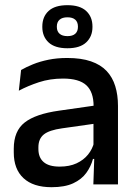

<svg xmlns="http://www.w3.org/2000/svg" viewBox="-20 -730 541 760"><path d="M447 0H349.5L353.5 -116L350 -131V-285L350.5 -309.5Q350.5 -366 321.8 -392.5Q293 -419 229.5 -419Q178 -419 134 -404.5Q90 -390 54.5 -371L63.5 -453Q83.5 -464.5 110.5 -475.5Q137.5 -486.5 171.5 -493.5Q205.5 -500.5 246 -500.5Q301.5 -500.5 340 -487.2Q378.5 -474 402 -449Q425.5 -424 436.2 -389Q447 -354 447 -311ZM184 11Q111.5 11 73 -24.8Q34.5 -60.5 34.5 -126.5V-141.5Q34.5 -211.5 77.8 -245.2Q121 -279 214 -292L361 -313L366.5 -242L225.5 -222Q175 -215 153.5 -197.8Q132 -180.5 132 -147V-140Q132 -106.5 152.8 -88.5Q173.5 -70.5 216 -70.5Q255 -70.5 283 -83.5Q311 -96.5 328.5 -118.2Q346 -140 352.5 -166.5L366 -101H348Q340 -71 321.5 -45.5Q303 -20 269.8 -4.5Q236.5 11 184 11ZM147.5 -623V-625Q147.5 -663.5 172.2 -686.5Q197 -709.5 247 -709.5Q296.5 -709.5 321.2 -686.5Q346 -663.5 346 -625V-623Q346 -585.5 321.2 -562.2Q296.5 -539 247 -539Q197 -539 172.2 -562.2Q147.5 -585.5 147.5 -623ZM205 -625V-623.5Q205 -606 215.8 -596.5Q226.5 -587 247 -587Q267.5 -587 278 -596.5Q288.5 -606 288.5 -623.5V-625Q288.5 -642.5 278 -652Q267.5 -661.5 247 -661.5Q226.5 -661.5 215.8 -652Q205 -642.5 205 -625Z"/></svg>

Font: Anek Kannada Medium
Style: Regular
Weight: 500
Designer: Vaishnavi Murthy, Maithili Shingre (Kannada) & Yesha Goshar (Latin)
Foundry: Ek Type
Version: Version 1.003